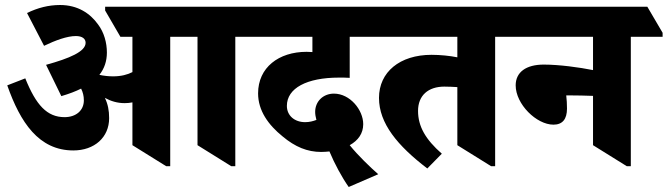

<svg xmlns="http://www.w3.org/2000/svg" viewBox="-20 -654 2667 767"><path d="M273 -53C357 -53 416 -105 416 -182C416 -213 411 -238 399 -263C423 -250 448 -242 478 -242C489 -242 499 -243 509 -245V-74L644 10H660V-507H769V-74L904 10H920V-507H1047V-523L986 -627H400V-612L461 -507H509V-366C490 -356 464 -349 432 -349C414 -349 395 -351 377 -355C397 -380 407 -410 407 -444C407 -483 396 -524 372 -556C340 -601 290 -634 220 -634C174 -634 131 -623 88 -602L156 -471C202 -493 248 -510 283 -510C309 -510 322 -499 322 -483C322 -448 258 -421 164 -395L225 -270C256 -279 282 -289 304 -300C311 -286 315 -271 315 -253C315 -213 284 -186 238 -186C168 -186 124 -234 81 -341L9 -313C61 -165 135 -53 273 -53Z M1373 93 1491 42C1460 15 1410 -33 1377 -74C1411 -93 1431 -121 1431 -158C1431 -215 1378 -280 1314 -280C1271 -280 1239 -249 1239 -207C1239 -197 1241 -186 1244 -175C1231 -170 1216 -166 1199 -166C1157 -166 1126 -192 1126 -231C1126 -302 1206 -344 1334 -344C1347 -344 1366 -344 1377 -343V-507H1534V-523L1473 -627H903V-612L964 -507H1228V-446C1220 -446 1212 -447 1205 -447C1093 -447 1011 -384 1011 -281C1011 -212 1052 -155 1109 -109C1159 -67 1208 -47 1263 -47C1275 -47 1286 -48 1296 -49C1317 1 1345 53 1373 93Z M1687 19 1745 -40C1680 -97 1650 -149 1650 -211C1650 -273 1691 -308 1755 -308C1774 -308 1791 -307 1807 -306V-74L1942 10H1958V-507H2085V-523L2024 -627H1389V-612L1450 -507H1807V-425C1778 -431 1739 -435 1704 -435C1577 -435 1494 -366 1494 -263C1494 -161 1568 -72 1687 19Z M2191 -156C2227 -156 2245 -178 2245 -220C2245 -238 2244 -256 2242 -273C2244 -273 2246 -273 2249 -273C2288 -273 2318 -272 2349 -271V-74L2484 10H2500V-507H2627V-523L2566 -627H1941V-612L2002 -507H2349V-374C2294 -385 2214 -396 2152 -396C2082 -396 2040 -366 2040 -313C2040 -238 2123 -156 2191 -156Z"/></svg>

Font: Noto Serif Devanagari SemiCondensed Black
Style: Regular
Weight: 900
Width: 4
Designer: Universal Thirst, Indian Type Foundry and the Monotype Design Team
Foundry: Monotype Imaging Inc.
Version: Version 2.004